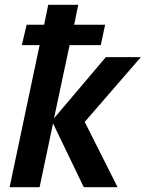

<svg xmlns="http://www.w3.org/2000/svg" viewBox="-20 -780 607 800"><path d="M20 0 145 -592H71L91 -677H164L181 -760H306L289 -677H418L400 -592H270L205 -287L421 -542H567L333 -272L470 0H329L201 -266L145 0Z"/></svg>

Font: Noto Sans Display SemiBold
Style: Italic
Weight: 600
Italic angle: -12°
Designer: Monotype Design Team
Foundry: Monotype Imaging Inc.
Version: Version 2.003